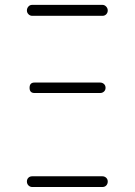

<svg xmlns="http://www.w3.org/2000/svg" viewBox="-20 -750 540 770"><path d="M109.4 0Q100.6 0 94.2 -6.3Q87.9 -12.7 87.9 -22Q87.9 -31.2 93.8 -37.1Q99.6 -43 109.4 -43H390.6Q399.4 -43 405.8 -37.1Q412.1 -31.2 412.1 -22Q412.1 -12.7 406.2 -6.3Q400.4 0 390.6 0ZM118.2 -418.9H381.8Q390.6 -418.9 397 -413.1Q403.3 -407.2 403.3 -397.9Q403.3 -388.7 397 -382.8Q390.6 -377 381.8 -377H118.2Q98.6 -377 98.6 -397.9Q98.6 -418.9 118.2 -418.9ZM109.4 -686.5Q100.6 -686.5 94.2 -692.9Q87.9 -699.2 87.9 -708Q87.9 -716.8 93.8 -723.6Q99.6 -730.5 109.4 -730.5H390.6Q399.4 -730.5 405.8 -723.6Q412.1 -716.8 412.1 -708Q412.1 -699.2 406.2 -692.9Q400.4 -686.5 390.6 -686.5Z"/></svg>

Font: Rounded-L Mgen+ 1mn light
Style: Regular
Weight: 200
Designer: [Source Han Sans]
Ryoko NISHIZUKA  (kana & ideographs); Paul D. Hunt (Latin, Greek & Cyrillic); Wenlong ZHANG  (bopomofo
Version: Version 1.059.20150602